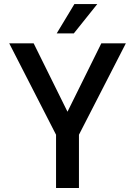

<svg xmlns="http://www.w3.org/2000/svg" viewBox="-20 -945 678 965"><path d="M149.1 -727.3 319.2 -383.5 489.3 -727.3H612.6L376.8 -267.8V0H261.7V-267.8L26.3 -727.3ZM264.9 -777 354 -924.7H469.1L350.9 -777Z"/></svg>

Font: Interface Medium
Style: Regular
Weight: 500
Designer: Rasmus Andersson
Foundry: rsms
Version: Version 1.8